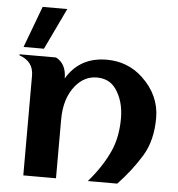

<svg xmlns="http://www.w3.org/2000/svg" viewBox="-53 -807 793 857"><g transform="rotate(5 343.0 -378.5)"><path d="M83 0V-447.3Q83 -510.7 19.5 -532.2V-537.1H182.6Q229.5 -513.2 229.5 -447.3Q288.6 -546.9 409.7 -546.9Q503.9 -546.9 570.8 -484.4Q651.4 -408.7 651.4 -307.1Q651.4 -206.1 609.4 -136.7Q566.4 -65.9 503.9 0H372.1Q434.1 -71.3 466.8 -144.5Q495.1 -208 495.1 -291.5Q495.1 -367.7 459 -420.4Q429.2 -463.9 372.6 -463.9Q316.4 -463.9 276.9 -416Q229.5 -358.4 229.5 -262.7V0ZM103.5 -756.8H213.9L125.5 -571.3H34.2Z"/></g></svg>

Font: Berenika
Style: Bold
Weight: 700
Designer: Wojciech Kalinowski "wmk69" (wmk69@o2.pl)
Foundry: Wojciech Kalinowski "wmk69" (wmk69@o2.pl)
Version: Version 3.1.0; 2021-05-14